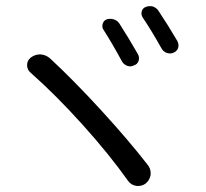

<svg xmlns="http://www.w3.org/2000/svg" viewBox="-20 -737 678 633"><path d="M321.3 -638.7Q315.4 -647.5 318.4 -658.2Q321.3 -668.9 331.1 -672.9Q342.8 -676.8 354.5 -673.3Q366.2 -669.9 373 -660.2Q400.4 -618.2 434.6 -558.6Q440.4 -547.9 437 -536.6Q433.6 -525.4 421.9 -521.5Q411.1 -515.6 399.4 -520Q387.7 -524.4 381.8 -535.2Q350.6 -592.8 321.3 -638.7ZM450.2 -679.7Q444.3 -689.5 447.3 -699.7Q450.2 -710 460 -713.9Q466.8 -716.8 473.6 -716.8Q478.5 -716.8 483.4 -715.8Q495.1 -711.9 502 -702.1Q535.2 -652.3 565.4 -600.6Q568.4 -593.8 568.4 -587.9Q568.4 -583 567.4 -579.1Q563.5 -568.4 552.7 -563.5Q542 -558.6 530.3 -562.5Q518.6 -566.4 512.7 -577.1Q477.5 -639.6 450.2 -679.7ZM80.1 -498Q69.3 -507.8 69.3 -522.5Q69.3 -538.1 82.5 -547.9Q95.7 -557.6 111.3 -557.6Q112.3 -557.6 113.3 -557.6Q130.9 -556.6 144.5 -544.9Q221.7 -473.6 313 -374Q404.3 -274.4 467.8 -192.4Q476.6 -180.7 476.6 -167Q476.6 -164.1 476.6 -160.2Q473.6 -142.6 460 -131.8Q449.2 -124 436.5 -124Q432.6 -124 429.7 -124Q412.1 -127 402.3 -140.6Q340.8 -227.5 252 -326.2Q163.1 -424.8 80.1 -498Z"/></svg>

Font: Gen Jyuu Gothic P Normal
Style: Regular
Weight: 300
Designer: [Source Han Sans]
Ryoko NISHIZUKA  (kana & ideographs); Paul D. Hunt (Latin, Greek & Cyrillic); Wenlong ZHANG  (bopomofo
Version: Version 1.002.20150607